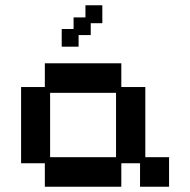

<svg xmlns="http://www.w3.org/2000/svg" viewBox="-20 -696 722 728"><path d="M150 12V-77H60V-366H150V-456H440V-366H531V-100H621V12H511V-77H440V12ZM170 -100H420V-344H170ZM214 -519V-586H259V-630H304V-676H368V-608H324V-563H278V-519Z"/></svg>

Font: Pixelify Sans Medium
Style: Regular
Weight: 500
Designer: Stefie Justprince
Foundry: Typecalism Foundryline
Version: Version 1.000;February 13, 2025;FontCreator 15.0.0.3015 64-b